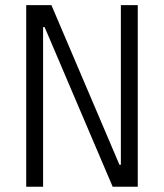

<svg xmlns="http://www.w3.org/2000/svg" viewBox="-20 -713 626 733"><path d="M410.2 0 150.4 -609.4H144.5V0H80.1V-693.4H176.3L436 -84H441.4V-693.4H505.9V0Z"/></svg>

Font: Cascadia Code NF Light
Style: Regular
Weight: 300
Monospace: yes
Designer: Aaron Bell
Foundry: Saja Typeworks
Version: Version 2404.023; ttfautohint (v1.8.4)